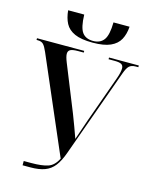

<svg xmlns="http://www.w3.org/2000/svg" viewBox="-132 -998 860 1084"><g transform="rotate(15 297.5 -456.0)"><path d="M309 -771Q242 -771 204 -788Q166 -805 149.5 -836.5Q133 -868 129 -912H223Q225 -837 245.5 -809Q266 -781 309 -781Q351 -781 372 -809.5Q393 -838 394 -912H488Q485 -868 468 -836.5Q451 -805 413 -788Q375 -771 309 -771ZM107 0V-25H151Q213 -25 248 -36.5Q283 -48 305 -92L64 -651Q51 -681 40 -692.5Q29 -704 7 -704H0V-714H276V-704H243Q211 -704 198 -697Q185 -690 185 -673Q185 -656 198 -624L306 -356Q320 -320 332 -287.5Q344 -255 356 -221Q366 -251 376 -279.5Q386 -308 396 -338L494 -612Q508 -651 508 -673Q508 -690 496.5 -697Q485 -704 457 -704H421V-714H595V-704H580Q555 -704 542 -692Q529 -680 517 -646L333 -134Q315 -83 292.5 -54Q270 -25 236.5 -12.5Q203 0 153 0Z"/></g></svg>

Font: Noto Serif Display Condensed SemiBold
Style: Regular
Weight: 600
Width: 3
Designer: Monotype Design Team
Foundry: Monotype Imaging Inc.
Version: Version 2.009